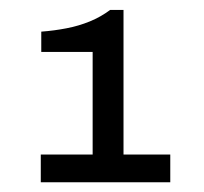

<svg xmlns="http://www.w3.org/2000/svg" viewBox="-20 -815 419 395"><path d="M63.9 -440V-497.1H170.6V-708.2H64.9V-749.9Q91.7 -751.9 116.8 -756.8Q141.9 -761.6 164.7 -770.9Q187.4 -780.2 206.5 -794.5H234.1V-497.1H330.3V-440Z"/></svg>

Font: Archivo SemiBold SemiExpanded
Style: Regular
Weight: 600
Width: 6
Version: Version 2.001